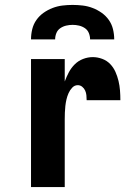

<svg xmlns="http://www.w3.org/2000/svg" viewBox="-20 -760 540 780"><path d="M106 0V-520H243V-429Q250 -448 259.5 -466Q269 -484 283.5 -498.5Q298 -513 317.5 -520.5Q337 -528 357 -528Q376 -528 395 -521Q414 -514 427.5 -500Q441 -486 449 -468Q457 -450 461.5 -431Q466 -412 467.5 -392.5Q469 -373 469 -353H332Q332 -363 331 -373Q330 -383 326 -392Q322 -401 314 -407.5Q306 -414 296 -414Q283 -414 273.5 -404Q264 -394 258.5 -381.5Q253 -369 250 -356Q247 -343 245.5 -329.5Q244 -316 243.5 -302.5Q243 -289 243 -276V0ZM106 -600Q106 -621 111 -641.5Q116 -662 128 -679Q140 -696 157 -708Q174 -720 193.5 -727.5Q213 -735 233.5 -737.5Q254 -740 275 -740Q296 -740 316.5 -737.5Q337 -735 356.5 -727.5Q376 -720 393 -708Q410 -696 422 -679Q434 -662 439 -641.5Q444 -621 444 -600H346Q346 -613 341 -625.5Q336 -638 325 -645.5Q314 -653 301 -656Q288 -659 275 -659Q262 -659 249 -656Q236 -653 225 -645.5Q214 -638 209 -625.5Q204 -613 204 -600Z"/></svg>

Font: Iosevka SS18 Heavy
Style: Regular
Weight: 900
Monospace: yes
Designer: Belleve Invis
Foundry: Belleve Invis
Version: Version 25.1.1; ttfautohint (v1.8.4)